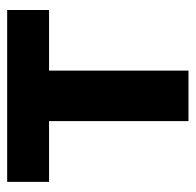

<svg xmlns="http://www.w3.org/2000/svg" viewBox="-25 -531 556 546"><g transform="rotate(-90 253.0 -258.0)"><path d="M181.6 0V-396.5H8.8V-515.6H497.6V-396.5H325.2V0Z"/></g></svg>

Font: Inter Display
Style: Bold
Weight: 700
Designer: Rasmus Andersson
Foundry: rsms
Version: Version 4.001;git-9221beed3